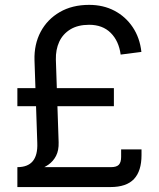

<svg xmlns="http://www.w3.org/2000/svg" viewBox="-20 -757 644 777"><path d="M50.3 -57.6V-80.6Q92.8 -80.6 112.8 -105Q132.8 -129.4 130.9 -178.2L119.6 -513.2Q117.7 -577.6 144.5 -628.2Q171.4 -678.7 221.7 -708Q272 -737.3 340.8 -737.3Q397.9 -737.3 443.1 -713.6Q488.3 -689.9 517.1 -647Q545.9 -604 552.2 -546.9L468.3 -536.1Q460.9 -591.3 428 -624Q395 -656.7 340.8 -656.7Q295.4 -656.7 264.9 -638.2Q234.4 -619.6 219.7 -587.9Q205.1 -556.2 206.1 -515.6L217.3 -181.2Q218.3 -148.4 206.8 -126.2Q195.3 -104 175.5 -90.3Q155.8 -76.7 132.8 -69.6Q109.9 -62.5 88.1 -60.1Q66.4 -57.6 50.3 -57.6ZM50.3 0V-80.6H429.2Q451.7 -80.6 460.9 -90.3Q470.2 -100.1 470.2 -122.1V-152.3H552.7V-129.4Q552.7 -64.9 522.2 -32.5Q491.7 0 426.8 0ZM50.3 -327.1V-400.4H440.9V-327.1Z"/></svg>

Font: Inter 18pt
Style: Regular
Weight: 400
Designer: Rasmus Andersson
Foundry: rsms
Version: Version 4.001;git-66647c0bb